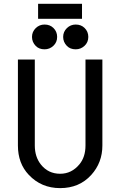

<svg xmlns="http://www.w3.org/2000/svg" viewBox="-20 -969 626 999"><path d="M211.9 -712.4Q183.1 -712.4 166 -730Q146.5 -750 146.5 -776.9Q146.5 -803.7 166 -822.8Q185.1 -841.3 211.9 -841.3Q239.7 -841.3 257.8 -823.7Q277.3 -804.7 277.3 -776.9Q277.3 -749 257.8 -730.7Q238.3 -712.4 211.9 -712.4ZM374 -712.4Q345.2 -712.4 328.1 -730Q308.6 -750 308.6 -776.9Q308.6 -803.7 328.1 -822.8Q347.2 -841.3 374 -841.3Q401.9 -841.3 419.9 -823.7Q439.5 -804.7 439.5 -776.9Q439.5 -749 419.9 -730.7Q400.4 -712.4 374 -712.4ZM406.7 -949.2V-871.1H178.2V-949.2ZM73.2 -659.2H161.1V-211.9Q161.1 -152.8 192.9 -112.8Q231 -64.9 293 -64.9Q352.5 -64.9 393.1 -113.8Q424.8 -151.9 424.8 -211.9V-659.2H512.7V-211.9Q512.7 -122.6 454.6 -58.6Q392.6 9.8 293 9.8Q194.8 9.8 129.9 -59.1Q73.2 -118.7 73.2 -211.9Z"/></svg>

Font: Consola Mono
Style: Book
Weight: 400
Monospace: yes
Version: Version 2.001